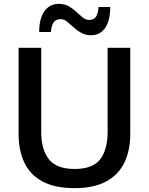

<svg xmlns="http://www.w3.org/2000/svg" viewBox="-20 -960 770 992"><path d="M365.5 12Q262.5 12 198.8 -22.8Q135 -57.5 105.5 -120.5Q76 -183.5 76 -268.5V-713H193V-277.5Q193 -187.5 232.5 -137.2Q272 -87 365 -87Q459.5 -87 497.8 -137.2Q536 -187.5 536 -278V-713H653V-268Q653 -183 622.8 -120.2Q592.5 -57.5 529 -22.8Q465.5 12 365.5 12ZM452 -778Q421.5 -778 399 -790.8Q376.5 -803.5 359 -820Q341.5 -836 326 -848.5Q310.5 -861 294 -861Q267 -861 256 -842.8Q245 -824.5 243 -794.5H182.5Q182.5 -865 209.8 -902.5Q237 -940 283.5 -940Q313.5 -940 335.2 -927.5Q357 -915 374.5 -899Q391.5 -882.5 407.2 -869.8Q423 -857 440 -857Q466.5 -857 477 -875.2Q487.5 -893.5 489 -924H549.5Q549.5 -853.5 523.2 -815.8Q497 -778 452 -778Z"/></svg>

Font: Heraclito Medium
Style: Regular
Weight: 500
Designer: Kostas Bartsokas (font) & Cristiano Sobral (main changes)
Foundry: Kostas Bartsokas (font) & Cristiano Sobral (main changes)
Version: Version 1.00;July 8, 2020;FontCreator 13.0.0.2655 64-bit